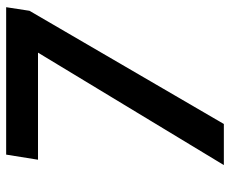

<svg xmlns="http://www.w3.org/2000/svg" viewBox="-82 -669 751 627"><g transform="rotate(-90 293.5 -355.5)"><path d="M571.8 -634.8 583.5 -710.9H102.1L85.4 -606.9H435.1L67.9 0H202.1Z"/></g></svg>

Font: Roboto Mono SemiBold
Style: Italic
Weight: 600
Italic angle: -10°
Monospace: yes
Designer: Google
Version: Version 3.000